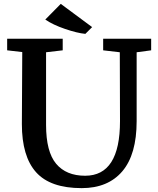

<svg xmlns="http://www.w3.org/2000/svg" viewBox="-20 -958 816 992"><path d="M17 0ZM761 -698 686 -688V-332Q686 -160 612 -73Q538 14 402 14Q240 14 166.5 -68Q93 -150 93 -317L95 -689L17 -698V-758H304V-698L218 -688V-313Q218 -174 270 -112Q322 -50 420 -50Q600 -50 600 -332L599 -688L513 -698V-758H761ZM214 -857 294 -938 456 -818 421 -783Q379 -787 316 -808.5Q253 -830 214 -857Z"/></svg>

Font: Martel
Style: Bold
Weight: 700
Designer: Dan Reynolds
Foundry: Dan Reynolds
Version: Version 1.001; ttfautohint (v1.1) -l 5 -r 5 -G 72 -x 0 -D la